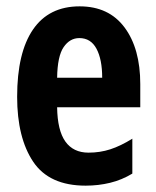

<svg xmlns="http://www.w3.org/2000/svg" viewBox="-20 -641 491 605"><path d="M231 -621Q323 -621 372.5 -554.5Q422 -488 422 -376V-303H160Q161 -230 186 -195Q211 -160 259 -160Q295 -160 327.5 -170.5Q360 -181 397 -204V-94Q364 -74 327 -65Q290 -56 250 -56Q135 -56 84.5 -131.5Q34 -207 34 -336Q34 -475 84 -548Q134 -621 231 -621ZM230 -521Q200 -521 180.5 -492.5Q161 -464 160 -396H302Q302 -454 284 -487.5Q266 -521 230 -521Z"/></svg>

Font: Noto Sans Malayalam UI ExtraCondensed
Style: Bold
Weight: 700
Width: 2
Designer: Jelle Bosma - Monotype Design Team
Foundry: Monotype Imaging Inc.
Version: Version 2.104; ttfautohint (v1.8.4.7-5d5b)